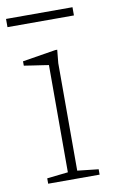

<svg xmlns="http://www.w3.org/2000/svg" viewBox="-80 -694 439 737"><g transform="rotate(-10 140.0 -325.5)"><path d="M170.5 -500.5 165.5 -449V-30L247.5 -21V0H47V-21L129 -30V-448Q123.5 -449 106.5 -451.5Q89.5 -454 69.2 -457Q49 -460 33.5 -462.5V-479.5L163 -500.5ZM-2.5 -619V-651H256.5V-619Z"/></g></svg>

Font: Newsreader 9pt ExtraLight
Style: Regular
Weight: 250
Designer: Hugues Gentile
Foundry: Production Type
Version: Version 1.003